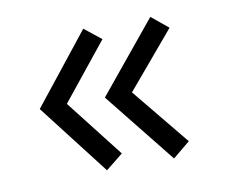

<svg xmlns="http://www.w3.org/2000/svg" viewBox="-51 -499 569 482"><g transform="rotate(-10 233.5 -258.0)"><path d="M231.4 -403.3 188.5 -437.5 45.9 -257.8 185.5 -77.1 229.5 -112.3 115.2 -258.8ZM402.3 -402.3 359.4 -437.5 211.9 -257.8 356.4 -77.1 400.4 -113.3 281.2 -258.8Z"/></g></svg>

Font: Yaldevi Colombo
Style: Regular
Weight: 400
Designer: Sol Matas, Denzil Rajitha, Kosala Senevirathne and Pathum Egodawatta
Foundry: Mooniak
Version: Version 1.020 ; ttfautohint (v1.6)